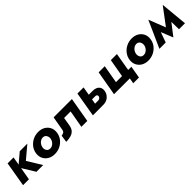

<svg xmlns="http://www.w3.org/2000/svg" viewBox="352 -1876 3352 3352"><g transform="rotate(-45 2028.5 -200.0)"><path d="M105 -460 27 0H172L252 -460ZM405 -460 188 -276 357 0H524L361 -265L593 -460Z M580 -231Q571 -162 598 -107.5Q625 -53 679 -21.5Q733 10 804 10Q878 10 940 -21Q1002 -52 1043.5 -106Q1085 -160 1094 -230Q1104 -300 1077 -354Q1050 -408 996.5 -439.5Q943 -471 871 -471Q798 -471 735.5 -440Q673 -409 631.5 -355Q590 -301 580 -231ZM734 -229Q740 -261 758.5 -288Q777 -315 804.5 -331Q832 -347 863 -346Q893 -345 911.5 -328.5Q930 -312 938 -286Q946 -260 941 -231Q935 -199 916 -172.5Q897 -146 870 -130.5Q843 -115 812 -116Q782 -117 763 -133Q744 -149 736.5 -175Q729 -201 734 -229Z M1693 -460H1241L1195 -198Q1188 -162 1166 -150Q1144 -138 1114 -135L1095 -1Q1166 -3 1216 -18.5Q1266 -34 1295.5 -68Q1325 -102 1336 -160L1363 -323H1524L1467 0H1613Z M1829 -460 1751 0H1902L1981 -460ZM1903 -208 2018 -207Q2033 -207 2042.5 -201Q2052 -195 2056.5 -185Q2061 -175 2058 -163Q2054 -141 2036 -129Q2018 -117 1995 -117H1886L1865 0L2013 -1Q2061 -1 2100.5 -21Q2140 -41 2166.5 -77.5Q2193 -114 2199 -162Q2205 -209 2186.5 -241Q2168 -273 2132.5 -289.5Q2097 -306 2052 -305H1918Z M2747 -125 2804 -460H2654L2595 -125H2446L2504 -460H2353L2273 0H2663L2645 102H2787L2826 -125Z M2889 -231Q2880 -162 2907 -107.5Q2934 -53 2988 -21.5Q3042 10 3113 10Q3187 10 3249 -21Q3311 -52 3352.5 -106Q3394 -160 3403 -230Q3413 -300 3386 -354Q3359 -408 3305.5 -439.5Q3252 -471 3180 -471Q3107 -471 3044.5 -440Q2982 -409 2940.5 -355Q2899 -301 2889 -231ZM3043 -229Q3049 -261 3067.5 -288Q3086 -315 3113.5 -331Q3141 -347 3172 -346Q3202 -345 3220.5 -328.5Q3239 -312 3247 -286Q3255 -260 3250 -231Q3244 -199 3225 -172.5Q3206 -146 3179 -130.5Q3152 -115 3121 -116Q3091 -117 3072 -133Q3053 -149 3045.5 -175Q3038 -201 3043 -229Z M3877 0H4025L3977 -502L3871 -323ZM3704 -138 3706 32 3951 -286 3977 -502ZM3706 32 3762 -124 3616 -497 3573 -299ZM3393 0H3549L3660 -308L3616 -497Z"/></g></svg>

Font: Jost
Style: Bold Italic
Weight: 700
Italic angle: -5°
Version: Version 3.710